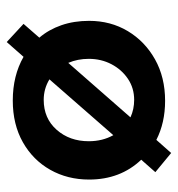

<svg xmlns="http://www.w3.org/2000/svg" viewBox="1 -501 529 571"><g transform="rotate(90 265.5 -215.5)"><path d="M42 -216Q42 -280 72.5 -331Q103 -382 156.5 -412Q210 -442 280 -442Q345 -442 396 -416L435 -460L492 -413L455 -371Q514 -309 514 -216Q514 -152 485 -100.5Q456 -49 403 -19Q350 11 279 11Q205 11 149 -21L105 29L51 -21L92 -68Q68 -96 55 -133.5Q42 -171 42 -216ZM155 -215Q155 -182 167 -154L329 -339Q305 -350 277 -350Q242 -350 214.5 -331.5Q187 -313 171 -282.5Q155 -252 155 -215ZM400 -215Q400 -256 382 -288L216 -98Q244 -81 277 -81Q332 -81 366 -119.5Q400 -158 400 -215Z"/></g></svg>

Font: Synthetic SemiBold
Style: Regular
Weight: 600
Designer: Santiago Orozco
Foundry: Typemade
Version: Version 2.000; ttfautohint (v1.8.4.7-5d5b)